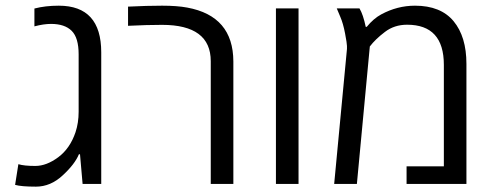

<svg xmlns="http://www.w3.org/2000/svg" viewBox="-20 -660 1769 689"><path d="M163.1 -574.2Q136.7 -574.2 103.5 -565.4V-629.4Q142.6 -639.6 190.9 -639.6Q343.3 -639.6 343.3 -472.2V0H276.4L267.1 -106.4H263.2Q248.5 -70.8 205.1 -30.8Q161.6 9.8 109.1 9.8Q56.6 9.8 34.2 3.4L45.9 -70.8Q66.4 -64.5 106.7 -64.5Q147 -64.5 189.2 -95.9Q231.4 -127.4 251 -185.5Q262.2 -219.2 262.2 -258.8V-465.3Q262.2 -524.4 237.3 -549.3Q212.4 -574.2 163.1 -574.2Z M562 -639.6Q615.7 -639.6 651.9 -632.8Q816.9 -602.5 817.4 -439.5V0H736.3V-440.4Q736.3 -570.8 561.5 -570.8Q508.8 -570.8 439.5 -567.4V-636.2Q507.8 -639.6 562 -639.6Z M1051.3 0H970.2V-629.9H1051.3Z M1469.2 -639.6Q1561.5 -639.6 1607.7 -584Q1653.8 -528.3 1653.8 -430.7V0H1439V-63H1572.8V-427.2Q1572.8 -571.3 1440.9 -571.3Q1395 -571.3 1361.3 -545.4Q1327.1 -519.5 1307.1 -493.2L1260.7 0H1179.2L1225.1 -484.4V-495.1Q1225.1 -503.9 1218.3 -540Q1211.4 -576.2 1201.2 -599.6L1188.5 -629.9H1270Q1283.2 -607.9 1292.5 -563.5H1295.9Q1320.8 -593.8 1348.1 -608.4Q1405.8 -639.6 1469.2 -639.6Z"/></svg>

Font: OpenSansHebrew-Regular
Style: Regular
Weight: 400
Foundry: Ascender Corporation, Yanek Iontef
Version: Version 2.001;PS 002.001;hotconv 1.0.70;makeotf.lib2.5.58329